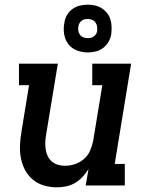

<svg xmlns="http://www.w3.org/2000/svg" viewBox="-20 -792 640 820"><path d="M223 8Q194 8 167 0Q140 -8 119.5 -25.5Q99 -43 86.5 -67Q74 -91 69 -118Q64 -145 65.5 -174Q67 -203 72 -232L104 -428H61V-520H227L177 -217Q174 -201 173.5 -185.5Q173 -170 175 -155Q177 -140 183.5 -126Q190 -112 201 -102.5Q212 -93 226.5 -88.5Q241 -84 257 -84Q279 -84 300 -91Q321 -98 338.5 -113Q356 -128 365 -149Q374 -170 378 -191L417 -428H374V-520H540L470 -92H513V0H346L358 -70Q347 -52 332.5 -36.5Q318 -21 300 -10.5Q282 0 262 4Q242 8 223 8ZM355 -568Q330 -568 307.5 -577Q285 -586 271.5 -604Q258 -622 254 -646Q250 -670 255 -695Q257 -712 266 -727.5Q275 -743 289.5 -753.5Q304 -764 321 -768Q338 -772 355 -772Q371 -772 386.5 -768.5Q402 -765 415 -756.5Q428 -748 437.5 -736Q447 -724 451.5 -709Q456 -694 456.5 -678Q457 -662 455 -645Q452 -628 443 -612.5Q434 -597 419.5 -586.5Q405 -576 388 -572Q371 -568 355 -568ZM355 -629Q361 -629 368 -630.5Q375 -632 381 -636.5Q387 -641 390.5 -647Q394 -653 395 -660Q396 -670 394.5 -679.5Q393 -689 387.5 -696.5Q382 -704 373 -707.5Q364 -711 355 -711Q348 -711 341 -709.5Q334 -708 328.5 -703.5Q323 -699 319.5 -693Q316 -687 315 -680Q313 -670 314.5 -660.5Q316 -651 321.5 -643.5Q327 -636 336 -632.5Q345 -629 355 -629Z"/></svg>

Font: Iosevka Etoile SmBdObl
Style: Regular
Weight: 600
Italic angle: -9°
Designer: Belleve Invis
Foundry: Belleve Invis
Version: Version 15.5.2; ttfautohint (v1.8.4)